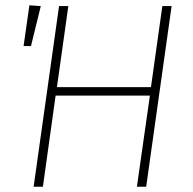

<svg xmlns="http://www.w3.org/2000/svg" viewBox="-20 -705 728 725"><path d="M107 0 203 -682H238L195 -376H550L593 -682H628L532 0H497L546 -344H190L142 0ZM134 -682 97 -531H69L91 -685Z"/></svg>

Font: FiraGO UltraLight
Style: Italic
Weight: 200
Italic angle: -8°
Designer: bBox Type GmbH
Foundry: bBox Type GmbH
Version: Version 1.001